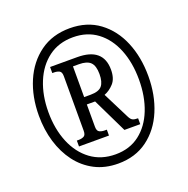

<svg xmlns="http://www.w3.org/2000/svg" viewBox="-130 -848 959 981"><g transform="rotate(-20 349.0 -357.5)"><path d="M350 10Q278 10 222.5 -19Q167 -48 129 -98.5Q91 -149 71 -215.5Q51 -282 51 -358Q51 -461 86.5 -544Q122 -627 189.5 -676Q257 -725 351 -725Q445 -725 511 -676Q577 -627 611.5 -544Q646 -461 646 -358Q646 -255 611 -171.5Q576 -88 509.5 -39Q443 10 350 10ZM353 -39Q430 -39 484 -80.5Q538 -122 566.5 -194Q595 -266 595 -358Q595 -450 566 -522Q537 -594 482.5 -635Q428 -676 351 -676Q273 -676 217.5 -634.5Q162 -593 132.5 -521Q103 -449 103 -359Q103 -267 133 -194.5Q163 -122 219 -80.5Q275 -39 353 -39ZM190 -141V-173H200Q216 -173 228 -179Q240 -185 240 -208V-505Q240 -528 228 -534Q216 -540 200 -540H190V-573H337Q478 -573 478 -454Q478 -406 455 -380.5Q432 -355 403 -344L476 -199Q484 -183 493.5 -178Q503 -173 523 -173V-141H437L346 -329H301V-208Q301 -185 313 -179Q325 -173 341 -173H353V-141ZM336 -369Q381 -369 398 -389.5Q415 -410 415 -453Q415 -498 396 -517Q377 -536 333 -536H301V-369Z"/></g></svg>

Font: Noto Serif Myanmar ExtraCondensed ExtraBold
Style: Regular
Weight: 800
Width: 2
Designer: Ben Mitchell and the Monotype Design Team
Foundry: Monotype Imaging Inc.
Version: Version 2.106; ttfautohint (v1.8.4.7-5d5b)